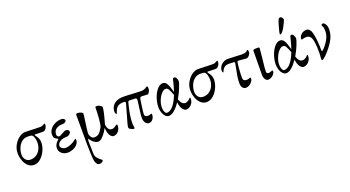

<svg xmlns="http://www.w3.org/2000/svg" viewBox="-60 -1408 4425 2426"><g transform="rotate(-20 2152.5 -195.0)"><path d="M35 -195Q35 -253 63.5 -304Q92 -355 134.5 -385.5Q177 -416 215 -416Q252 -416 309 -413Q335 -412 365 -411Q395 -410 424 -410Q440 -410 459 -421.5Q478 -433 480 -433Q488 -433 488 -424Q488 -388 469.5 -364.5Q451 -341 428 -341L324 -344Q316 -344 316 -338Q316 -334 320 -330Q338 -308 351 -282.5Q364 -257 364 -223Q364 -172 339.5 -116.5Q315 -61 273 -23.5Q231 14 182 14Q135 14 102 -17.5Q69 -49 52 -97.5Q35 -146 35 -195ZM317 -239Q317 -273 306 -307.5Q295 -342 272 -347Q254 -350 222 -350Q177 -350 143.5 -321.5Q110 -293 92.5 -248.5Q75 -204 75 -160Q75 -119 99.5 -91.5Q124 -64 160 -64Q209 -64 244.5 -88.5Q280 -113 298.5 -153Q317 -193 317 -239Z M523 -81Q523 -117 539.5 -142Q556 -167 571 -177Q579 -183 579 -188Q579 -192 573 -195Q547 -207 535 -221.5Q523 -236 523 -268Q523 -306 548 -339.5Q573 -373 614.5 -392.5Q656 -412 702 -412Q718 -412 732 -402.5Q746 -393 746 -381Q746 -368 731.5 -358Q717 -348 699 -348Q640 -348 606.5 -323Q573 -298 573 -252Q573 -236 582.5 -226Q592 -216 605 -216Q615 -216 648 -236Q690 -261 706 -261Q722 -261 735 -251.5Q748 -242 748 -231Q748 -211 729.5 -195.5Q711 -180 693 -180Q651 -180 620 -169Q595 -160 579 -141Q563 -122 563 -100Q563 -83 583.5 -67.5Q604 -52 632 -52Q664 -52 701 -68Q738 -84 758 -101Q765 -106 771.5 -111.5Q778 -117 779 -117Q785 -117 787 -113.5Q789 -110 789 -100Q789 -69 767 -43Q745 -17 709 -1.5Q673 14 634 14Q590 14 556.5 -13.5Q523 -41 523 -81Z M897 0ZM912 234Q906 218 902 142Q898 66 898 0L897 -396Q897 -407 902.5 -410.5Q908 -414 924 -414Q944 -414 966 -403.5Q988 -393 988 -386Q988 -364 972 -256Q970 -239 963.5 -193.5Q957 -148 957 -132Q957 -106 972.5 -79.5Q988 -53 1017 -53Q1055 -53 1080 -74Q1105 -95 1135 -152Q1145 -188 1151 -260.5Q1157 -333 1157 -400Q1157 -408 1161.5 -411.5Q1166 -415 1178 -415Q1193 -415 1208.5 -408Q1224 -401 1234.5 -392Q1245 -383 1245 -377Q1245 -326 1197 -162Q1197 -129 1213 -102Q1229 -75 1260 -75Q1277 -75 1290.5 -82Q1304 -89 1317 -99Q1330 -109 1333 -109Q1337 -109 1340.5 -106.5Q1344 -104 1344 -100Q1344 -64 1330.5 -38Q1317 -12 1296 1.5Q1275 15 1253 15Q1229 15 1210 -10Q1191 -35 1183 -79Q1181 -92 1179 -118H1177Q1171 -105 1149 -72Q1127 -39 1099 -12Q1071 15 1049 15Q1003 15 966 -26Q957 -35 947 -48.5Q937 -62 936 -62Q933 -62 931 -52.5Q929 -43 929 -28Q929 -33 932 96L933 131Q934 169 950.5 191Q967 213 995 235Q997 236 1003 240.5Q1009 245 1011.5 248Q1014 251 1014 254Q1014 268 998 276.5Q982 285 965 285Q943 285 933 273.5Q923 262 912 234Z M1459 -20Q1459 -36 1463 -53Q1467 -70 1470 -81Q1473 -92 1475 -98L1537 -317Q1539 -327 1539 -331Q1539 -338 1534 -341.5Q1529 -345 1517 -345Q1464 -345 1435.5 -325.5Q1407 -306 1389 -251Q1388 -249 1386.5 -242.5Q1385 -236 1379 -236Q1373 -236 1368.5 -246.5Q1364 -257 1364 -276Q1364 -307 1380.5 -337.5Q1397 -368 1435 -389Q1473 -410 1534 -410Q1583 -410 1675 -404Q1745 -400 1772 -400Q1804 -400 1834 -417Q1838 -420 1845.5 -425Q1853 -430 1857 -430Q1864 -430 1867 -423Q1870 -416 1870 -399Q1870 -378 1857 -355Q1844 -332 1833 -332Q1815 -332 1785 -334L1760 -336Q1742 -336 1735.5 -330.5Q1729 -325 1726 -305L1722 -278Q1721 -270 1711.5 -206Q1702 -142 1702 -113Q1702 -95 1712.5 -86.5Q1723 -78 1740 -77H1746Q1761 -77 1774 -82Q1790 -88 1790 -88Q1796 -88 1798 -84.5Q1800 -81 1800 -72Q1800 -42 1780.5 -14Q1761 14 1727 14Q1700 14 1681 -12Q1662 -38 1662 -86Q1662 -114 1677 -221Q1688 -294 1688 -312Q1688 -322 1683.5 -329.5Q1679 -337 1672 -337L1594 -340Q1584 -341 1578 -336Q1572 -331 1569 -319Q1527 -160 1527 -64Q1527 -32 1531 -10L1533 6Q1533 17 1521 17Q1508 17 1483.5 4Q1459 -9 1459 -20Z M1905 -131Q1905 -191 1926.5 -254.5Q1948 -318 1984 -359.5Q2020 -401 2060 -401Q2093 -401 2114 -366Q2135 -331 2155 -254Q2156 -251 2157 -251Q2158 -251 2159 -254Q2180 -318 2198 -395Q2201 -409 2205.5 -414Q2210 -419 2222 -419Q2238 -419 2249 -396Q2260 -373 2260 -359Q2260 -335 2234 -271Q2208 -207 2171 -144Q2184 -105 2202.5 -86.5Q2221 -68 2243 -68Q2262 -68 2279.5 -78Q2297 -88 2308 -101Q2310 -103 2313 -107Q2316 -111 2319 -111Q2325 -111 2326 -108Q2327 -105 2327 -96Q2327 -63 2311.5 -37.5Q2296 -12 2273 1.5Q2250 15 2229 15Q2203 15 2179.5 -18Q2156 -51 2150 -111Q2111 -54 2071 -19.5Q2031 15 1994 15Q1970 15 1949.5 -5.5Q1929 -26 1917 -59.5Q1905 -93 1905 -131ZM2121 -160Q2134 -186 2144 -213Q2119 -278 2105.5 -299.5Q2092 -321 2069 -321Q2042 -321 2013 -289.5Q1984 -258 1964.5 -209.5Q1945 -161 1945 -114Q1945 -80 1956.5 -55.5Q1968 -31 1984 -31Q2022 -31 2056.5 -65Q2091 -99 2121 -160Z M2357 -195Q2357 -253 2385.5 -304Q2414 -355 2456.5 -385.5Q2499 -416 2537 -416Q2574 -416 2631 -413Q2657 -412 2687 -411Q2717 -410 2746 -410Q2762 -410 2781 -421.5Q2800 -433 2802 -433Q2810 -433 2810 -424Q2810 -388 2791.5 -364.5Q2773 -341 2750 -341L2646 -344Q2638 -344 2638 -338Q2638 -334 2642 -330Q2660 -308 2673 -282.5Q2686 -257 2686 -223Q2686 -172 2661.5 -116.5Q2637 -61 2595 -23.5Q2553 14 2504 14Q2457 14 2424 -17.5Q2391 -49 2374 -97.5Q2357 -146 2357 -195ZM2639 -239Q2639 -273 2628 -307.5Q2617 -342 2594 -347Q2576 -350 2544 -350Q2499 -350 2465.5 -321.5Q2432 -293 2414.5 -248.5Q2397 -204 2397 -160Q2397 -119 2421.5 -91.5Q2446 -64 2482 -64Q2531 -64 2566.5 -88.5Q2602 -113 2620.5 -153Q2639 -193 2639 -239Z M2970 -76Q2970 -117 2978.5 -167Q2987 -217 3001 -287Q3009 -321 3009 -327Q3009 -335 3005 -338.5Q3001 -342 2993 -343Q2977 -345 2926 -345Q2860 -345 2834 -279Q2830 -268 2826 -268Q2820 -268 2817.5 -274.5Q2815 -281 2815 -296Q2815 -323 2831 -349Q2847 -375 2875.5 -391.5Q2904 -408 2940 -408Q2983 -408 3041 -404Q3091 -400 3122 -400Q3161 -400 3181 -409Q3193 -414 3198 -422Q3203 -430 3205 -430Q3213 -430 3216.5 -423Q3220 -416 3220 -399Q3220 -377 3200.5 -354.5Q3181 -332 3163 -332Q3143 -332 3097 -338L3060 -341Q3043 -341 3040 -329Q3034 -294 3029.5 -235Q3025 -176 3025 -119Q3025 -100 3036 -89Q3047 -78 3066 -77Q3081 -76 3103 -82Q3112 -85 3116 -87Q3120 -89 3121 -89Q3127 -89 3129 -85.5Q3131 -82 3131 -73Q3131 -56 3116.5 -35.5Q3102 -15 3079 -0.5Q3056 14 3032 14Q3004 14 2987 -7.5Q2970 -29 2970 -76Z M3275 -86 3278 -394Q3278 -404 3289.5 -407.5Q3301 -411 3339 -411Q3355 -411 3359 -407.5Q3363 -404 3363 -394Q3363 -376 3352 -277Q3335 -130 3335 -95Q3335 -64 3363 -64Q3378 -64 3394 -70.5Q3410 -77 3413 -78Q3419 -78 3421 -74.5Q3423 -71 3423 -62Q3423 -49 3410 -30.5Q3397 -12 3375.5 1Q3354 14 3331 14Q3305 14 3289.5 -11.5Q3274 -37 3275 -86Z M3483 0ZM3483 -131Q3483 -191 3504.5 -254.5Q3526 -318 3562 -359.5Q3598 -401 3638 -401Q3671 -401 3692 -366Q3713 -331 3733 -254Q3734 -251 3735 -251Q3736 -251 3737 -254Q3758 -318 3776 -395Q3779 -409 3783.5 -414Q3788 -419 3800 -419Q3816 -419 3827 -396Q3838 -373 3838 -359Q3838 -335 3812 -271Q3786 -207 3749 -144Q3762 -105 3780.5 -86.5Q3799 -68 3821 -68Q3840 -68 3857.5 -78Q3875 -88 3886 -101Q3888 -103 3891 -107Q3894 -111 3897 -111Q3903 -111 3904 -108Q3905 -105 3905 -96Q3905 -63 3889.5 -37.5Q3874 -12 3851 1.5Q3828 15 3807 15Q3781 15 3757.5 -18Q3734 -51 3728 -111Q3689 -54 3649 -19.5Q3609 15 3572 15Q3548 15 3527.5 -5.5Q3507 -26 3495 -59.5Q3483 -93 3483 -131ZM3699 -160Q3712 -186 3722 -213Q3697 -278 3683.5 -299.5Q3670 -321 3647 -321Q3620 -321 3591 -289.5Q3562 -258 3542.5 -209.5Q3523 -161 3523 -114Q3523 -80 3534.5 -55.5Q3546 -31 3562 -31Q3600 -31 3634.5 -65Q3669 -99 3699 -160ZM3663 -484Q3663 -497 3682 -564Q3701 -631 3712 -657Q3716 -665 3724 -670Q3732 -675 3739 -675Q3753 -675 3764.5 -659.5Q3776 -644 3774 -631Q3773 -625 3759.5 -595Q3746 -565 3728.5 -534.5Q3711 -504 3697 -490Q3691 -483 3683.5 -477Q3676 -471 3670 -471Q3665 -471 3664 -473Q3663 -475 3663 -478.5Q3663 -482 3663 -484Z M4047 -20Q4047 -22 4049.5 -39.5Q4052 -57 4052 -84Q4052 -183 4042.5 -236Q4033 -289 4014 -308.5Q3995 -328 3963 -328Q3942 -328 3925.5 -323Q3909 -318 3905 -318Q3899 -318 3897 -320.5Q3895 -323 3895 -330Q3895 -347 3908 -367Q3921 -387 3944 -400.5Q3967 -414 3996 -414Q4049 -414 4067.5 -322.5Q4086 -231 4086 -107Q4086 -94 4091 -94Q4095 -94 4098 -95.5Q4101 -97 4107 -103Q4144 -136 4180.5 -196Q4217 -256 4217 -314Q4217 -364 4207 -380Q4197 -396 4197 -397Q4197 -407 4203.5 -412.5Q4210 -418 4219 -418Q4230 -418 4242 -406Q4254 -394 4262 -372.5Q4270 -351 4270 -322Q4270 -241 4223.5 -166.5Q4177 -92 4110 -24Q4072 14 4056 14Q4049 14 4048 7Q4047 0 4047 -20Z"/></g></svg>

Font: EB Garamond
Style: Regular
Weight: 400
Designer: Georg Duffner and Octavio Pardo
Foundry: Georg Duffner
Version: Version 1.000; ttfautohint (v1.6)